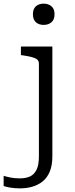

<svg xmlns="http://www.w3.org/2000/svg" viewBox="-83 -793 414 1056"><path d="M131 67V-443Q131 -458 121 -466Q111 -474 92 -479Q73 -484 46 -488L32 -490V-537H205V67Q205 118 190 152.5Q175 187 149.5 206.5Q124 226 92.5 234.5Q61 243 27 243Q-1 243 -25.5 239Q-50 235 -63 230V174Q-47 179 -25 183.5Q-3 188 26 188Q59 188 82 177.5Q105 167 118 140.5Q131 114 131 67ZM157 -656Q131 -656 114.5 -670.5Q98 -685 98 -715Q98 -744 114.5 -758.5Q131 -773 157 -773Q183 -773 200 -758.5Q217 -744 217 -715Q217 -685 200 -670.5Q183 -656 157 -656Z"/></svg>

Font: Roboto Serif 20pt Light
Style: Regular
Weight: 300
Version: Version 1.008